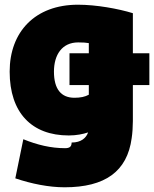

<svg xmlns="http://www.w3.org/2000/svg" viewBox="-20 -582 654 815"><path d="M284 23C325 23 346 3 354 -20C333 -13 305 -7 272 -7C115 -7 21 -103 21 -278C21 -447 129 -562 311 -562C389 -562 482 -545 544 -526V-356H614V-221H544V-68C544 -45 542 -15 539 4C520 146 426 213 254 213C187 213 113 198 45 175L79 9C138 33 196 47 256 47C275 47 284 41 284 23ZM357 -180V-221H275V-356H357V-399C346 -401 333 -402 312 -402C243 -402 209 -349 209 -278C209 -203 240 -167 296 -167C321 -167 341 -171 357 -180Z"/></svg>

Font: Repo Black
Style: Regular
Weight: 900
Designer: Stefan Peev
Foundry: Context Ltd
Version: Version 1.502